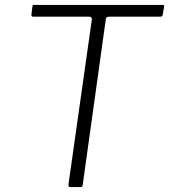

<svg xmlns="http://www.w3.org/2000/svg" viewBox="-20 -762 688 782"><path d="M112 -735Q113 -740 114 -741Q115 -742 120 -742H642Q647 -742 648 -740Q649 -738 648 -733L643 -703Q642 -699 640 -696.5Q638 -694 633 -694H424Q418 -694 415 -692Q412 -690 411 -684L317 -10Q316 -3 314 -1.5Q312 0 307 0H268Q262 0 260 -2.5Q258 -5 259 -12L354 -682Q355 -694 343 -694H115Q107 -694 108 -703Z"/></svg>

Font: Libre Franklin ExtraLight
Style: Italic
Weight: 250
Italic angle: -8°
Designer: Pablo Impallari, Rodrigo Fuenzalida, Nhung Nguyen
Foundry: Impallari Type
Version: Version 3.000